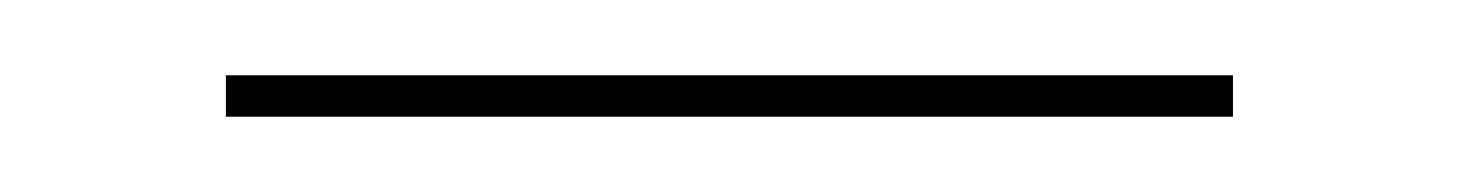

<svg xmlns="http://www.w3.org/2000/svg" viewBox="-20 -714 388 51"><path d="M307.5 -694V-683H40V-694Z"/></svg>

Font: Hepta Slab ExtraLight Thin
Style: Regular
Weight: 250
Version: Version 1.102